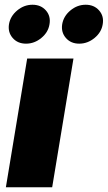

<svg xmlns="http://www.w3.org/2000/svg" viewBox="-20 -794 457 814"><path d="M4.9 0 95.2 -545.9H291.5L201.2 0ZM90.3 -608.9Q54.7 -608.9 33.7 -633.1Q12.7 -657.2 18.1 -691.4Q23.9 -725.6 53 -749.8Q82 -773.9 117.7 -773.9Q153.3 -773.9 174.6 -749.8Q195.8 -725.6 189.9 -691.4Q184.6 -657.2 155.3 -633.1Q126 -608.9 90.3 -608.9ZM315.9 -608.9Q280.3 -608.9 259.3 -633.1Q238.3 -657.2 243.7 -691.4Q249.5 -725.6 278.6 -749.8Q307.6 -773.9 343.3 -773.9Q378.9 -773.9 400.1 -749.8Q421.4 -725.6 415.5 -691.4Q410.2 -657.2 380.9 -633.1Q351.6 -608.9 315.9 -608.9Z"/></svg>

Font: Inter Black
Style: Italic
Weight: 900
Italic angle: -9.39999°
Designer: Rasmus Andersson
Foundry: rsms
Version: Version 4.000;git-a52131595